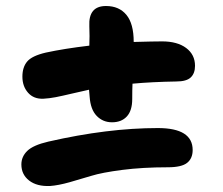

<svg xmlns="http://www.w3.org/2000/svg" viewBox="-20 -619 740 636"><path d="M124 -292Q91.8 -290.5 73 -311.8Q54.2 -333 54.2 -365.2Q54.2 -396.5 70.1 -415.3Q85.9 -434.1 131.8 -444.8Q192.9 -458 275.9 -467.8Q277.3 -499 275.9 -532.2Q272.5 -599.1 331.1 -599.1Q374.5 -599.1 398.7 -569.8Q422.9 -540.5 422.9 -480Q489.3 -481.9 517.1 -481.9Q567.4 -481.9 596.7 -460Q626 -438 626 -400.9Q626 -376 611.8 -362.5Q597.7 -349.1 564 -349.1Q482.4 -347.7 418.9 -341.8Q418 -321.8 418 -291Q418 -252.4 400.1 -233.2Q382.3 -213.9 351.1 -213.9Q320.8 -213.9 300.3 -235.1Q279.8 -256.3 276.9 -298.8Q276.4 -302.7 275.9 -310.5Q275.4 -318.4 274.9 -321.8Q251.5 -316.9 218.8 -309.1Q186 -301.3 164.6 -297.1Q143.1 -293 124 -292ZM146 -2.9Q102.1 -1 76.4 -21Q50.8 -41 50.8 -74.2Q50.8 -100.1 70.3 -119.1Q89.8 -138.2 140.1 -149.9Q336.4 -194.8 502.9 -194.8Q618.2 -194.8 618.2 -122.1Q618.2 -94.2 599.9 -79.6Q581.5 -64.9 536.1 -64.9Q452.6 -64.9 385 -56.2Q317.4 -47.4 282.7 -36.6Q248 -25.9 210.7 -15.4Q173.3 -4.9 146 -2.9Z"/></svg>

Font: Shantell Sans Irregular
Style: Bold
Weight: 700
Designer: Stephen Nixon, Anya Danilova, Shantell Martin
Foundry: Arrow Type
Version: Version 1.006;[9816181b4]